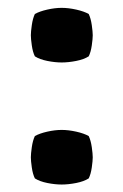

<svg xmlns="http://www.w3.org/2000/svg" viewBox="-20 -472 322 501"><path d="M60.5 -61.5Q60.5 -70.5 63 -88Q65.5 -105.5 71 -117Q83.5 -124 103.5 -128.5Q123.5 -133 141 -133Q158.5 -133 178.8 -128.5Q199 -124 211.5 -117Q217 -105.5 219.5 -88Q222 -70.5 222 -61.5Q222 -52.5 219.5 -35Q217 -17.5 211.5 -6.5Q199 1.5 178.8 5.5Q158.5 9.5 141 9.5Q123.5 9.5 103.5 5.5Q83.5 1.5 71 -6.5Q65.5 -17.5 63 -35Q60.5 -52.5 60.5 -61.5ZM60.5 -380Q60.5 -389 63 -406.5Q65.5 -424 71 -435.5Q83.5 -442.5 103.5 -447Q123.5 -451.5 141 -451.5Q158.5 -451.5 178.8 -447Q199 -442.5 211.5 -435.5Q217 -424 219.5 -406.5Q222 -389 222 -380Q222 -371 219.5 -353.5Q217 -336 211.5 -325Q199 -317 178.8 -313Q158.5 -309 141 -309Q123.5 -309 103.5 -313Q83.5 -317 71 -325Q65.5 -336 63 -353.5Q60.5 -371 60.5 -380Z"/></svg>

Font: Signika SC SemiBold
Style: Regular
Weight: 600
Designer: Anna Giedryś
Foundry: Anna Giedryś
Version: Version 2.000; ttfautohint (v1.8.3) -l 8 -r 50 -G 200 -x 9 -